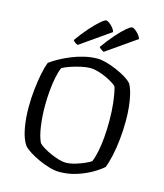

<svg xmlns="http://www.w3.org/2000/svg" viewBox="-136 -1057 990 1158"><g transform="rotate(15 359.0 -478.0)"><path d="M344 0Q316 0 281.5 -10Q247 -20 213 -35.5Q179 -51 152.5 -68Q126 -85 113 -100Q88 -136 76.5 -198Q65 -260 65 -328Q65 -385 71 -441Q77 -497 86.5 -543Q96 -589 107 -617Q128 -633 160 -651Q192 -669 231 -685Q270 -701 311 -710.5Q352 -720 392 -720Q416 -720 448.5 -711Q481 -702 514.5 -687.5Q548 -673 574.5 -656.5Q601 -640 614 -624Q628 -598 636.5 -562Q645 -526 649 -485.5Q653 -445 653 -402Q653 -343 647 -285.5Q641 -228 630.5 -180.5Q620 -133 608 -102Q585 -81 544 -57Q503 -33 451.5 -16.5Q400 0 344 0ZM366 -64Q393 -64 424 -73Q455 -82 482 -94Q509 -106 521 -115Q532 -142 540.5 -183Q549 -224 553 -273Q557 -322 557 -374Q557 -437 550.5 -492Q544 -547 533 -584Q527 -592 508 -604Q489 -616 464 -627.5Q439 -639 412.5 -646.5Q386 -654 365 -654Q341 -654 308.5 -647Q276 -640 245 -629.5Q214 -619 194 -608Q182 -581 174 -541Q166 -501 162 -455Q158 -409 158 -363Q158 -298 166.5 -237Q175 -176 193 -139Q203 -128 224 -115Q245 -102 271 -90.5Q297 -79 322.5 -71.5Q348 -64 366 -64ZM416 -769Q406 -773 397.5 -779.5Q389 -786 385 -791Q420 -840 453 -877.5Q486 -915 510.5 -935.5Q535 -956 544 -956Q552 -956 563.5 -947.5Q575 -939 586 -926.5Q597 -914 602 -899ZM254 -769Q245 -771 236.5 -777.5Q228 -784 223 -791Q258 -840 291 -877Q324 -914 348.5 -935Q373 -956 382 -956Q390 -956 402 -947.5Q414 -939 425 -926Q436 -913 440 -899Z"/></g></svg>

Font: Texturina 12pt Light
Style: Regular
Weight: 300
Designer: Guillermo Torres Carreño
Foundry: Omnibus-Type
Version: Version 1.002